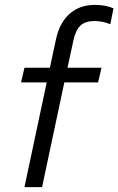

<svg xmlns="http://www.w3.org/2000/svg" viewBox="-20 -765 484 785"><path d="M80 0 171 -428H66L80 -488H184L209 -605Q224 -673 265 -709Q306 -745 368 -745Q390 -745 409 -741.5Q428 -738 444 -731L431 -666Q399 -679 366 -679Q329 -679 309 -660.5Q289 -642 280 -599L256 -488H395L381 -428H243L152 0Z"/></svg>

Font: Red Hat Text VF
Style: Italic
Weight: 300
Italic angle: -12°
Designer: Pentagram, MCKL
Foundry: Pentagram, MCKL
Version: Version 1.023